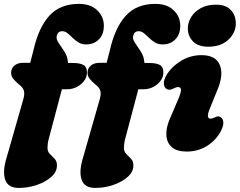

<svg xmlns="http://www.w3.org/2000/svg" viewBox="-32 -750 1206 966"><path d="M24 -384Q24 -406 40.5 -420Q57 -434 84.5 -434H120L136.5 -498Q162 -611 216.2 -670.8Q270.5 -730.5 365 -730.5Q424 -730.5 457.2 -698.2Q490.5 -666 490.5 -621Q490.5 -577 465.5 -551.8Q440.5 -526.5 401.5 -526.5Q379.5 -526.5 363 -536.5Q346.5 -546.5 333.2 -559.8Q320 -573 307.5 -583Q295 -593 281 -593Q259 -593 253.5 -569.5Q249.5 -553.5 263.2 -533.8Q277 -514 292.8 -489.5Q308.5 -465 310 -433.5L337 -433Q369.5 -433 387.5 -423.2Q405.5 -413.5 405.5 -385.5Q405.5 -363 391.5 -343.8Q377.5 -324.5 355 -312.8Q332.5 -301 306.5 -301H279.5L213.5 -52Q209.5 -37.5 208.2 -25.8Q207 -14 207 -6Q207 13 219 24.8Q231 36.5 242.8 48.8Q254.5 61 254.5 82.5Q254.5 114.5 226 140Q197.5 165.5 153.5 180.5Q109.5 195.5 62.5 195.5Q10 195.5 -5 156.5Q-20 117.5 -1 51L85.5 -251.5Q93 -278 88 -294Q83 -310 65.5 -323.5Q46 -339.5 35 -353.2Q24 -367 24 -384ZM408.5 -384Q408.5 -406 425 -420Q441.5 -434 469 -434H504.5L521 -498Q546.5 -611 600.8 -670.8Q655 -730.5 749.5 -730.5Q808.5 -730.5 841.8 -698.2Q875 -666 875 -621Q875 -577 850 -551.8Q825 -526.5 786 -526.5Q764 -526.5 747.5 -536.5Q731 -546.5 717.8 -559.8Q704.5 -573 692 -583Q679.5 -593 665.5 -593Q643.5 -593 638 -569.5Q634 -553.5 647.8 -533.8Q661.5 -514 677.2 -489.5Q693 -465 694.5 -433.5L721.5 -433Q754 -433 772 -423.2Q790 -413.5 790 -385.5Q790 -363 776 -343.8Q762 -324.5 739.5 -312.8Q717 -301 691 -301H664L598 -52Q594 -37.5 592.8 -25.8Q591.5 -14 591.5 -6Q591.5 13 603.5 24.8Q615.5 36.5 627.2 48.8Q639 61 639 82.5Q639 114.5 610.5 140Q582 165.5 538 180.5Q494 195.5 447 195.5Q394.5 195.5 379.5 156.5Q364.5 117.5 383.5 51L470 -251.5Q477.5 -278 472.5 -294Q467.5 -310 450 -323.5Q430.5 -339.5 419.5 -353.2Q408.5 -367 408.5 -384ZM1015.5 -515Q965.5 -515 939.5 -541.2Q913.5 -567.5 913 -606Q913 -636.5 929.8 -664Q946.5 -691.5 978 -709Q1009.5 -726.5 1054 -726.5Q1105 -726.5 1129.8 -699.2Q1154.5 -672 1154.5 -632Q1154.5 -585.5 1117 -550.2Q1079.5 -515 1015.5 -515ZM1024 -204.5Q1002.5 -153 1027.5 -153Q1037 -153 1050.5 -160Q1064.5 -168 1075.5 -161.5Q1088 -157 1091.2 -138.5Q1094.5 -120 1079 -90Q1054.5 -44 1009.5 -15.8Q964.5 12.5 907 12.5Q857 12.5 832 -10Q807 -32.5 805 -70Q803 -107.5 822.5 -152L866.5 -255Q879.5 -286.5 878.5 -299.2Q877.5 -312 863.5 -312Q855.5 -312 839 -304Q822.5 -295 810 -301Q796 -305.5 792.8 -324.5Q789.5 -343.5 805.5 -372Q831 -414.5 878.2 -443.5Q925.5 -472.5 981.5 -472.5Q1053 -472.5 1073.5 -424Q1094 -375.5 1063 -300.5Z"/></svg>

Font: Fraunces 72pt SuperSoft Black
Style: Italic
Weight: 900
Italic angle: -16°
Version: Version 1.000;[b76b70a41]